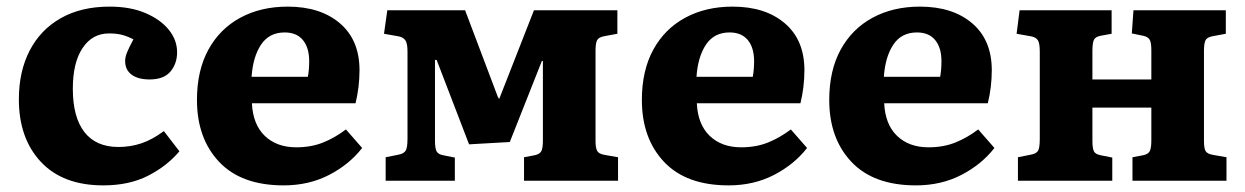

<svg xmlns="http://www.w3.org/2000/svg" viewBox="-20 -546 3761 580"><path d="M292 14Q170 14 103.5 -57Q37 -128 37 -246Q37 -330 69.5 -393Q102 -456 163.5 -491Q225 -526 311 -526Q374 -526 419.5 -506.5Q465 -487 490 -456Q515 -425 515 -388Q515 -354 495 -330Q475 -306 432 -306Q397 -306 377.5 -320.5Q358 -335 358 -362Q358 -373 363.5 -387Q369 -401 383 -427Q366 -436 349.5 -440.5Q333 -445 309 -445Q259 -445 229.5 -401Q200 -357 200 -278Q200 -192 235 -147Q270 -102 338 -102Q374 -102 407 -113Q440 -124 475 -150L522 -89Q484 -44 427 -15Q370 14 292 14Z M837 14Q709 14 642 -57Q575 -128 575 -244Q575 -333 609.5 -396Q644 -459 706 -492.5Q768 -526 849 -526Q948 -526 1007 -475.5Q1066 -425 1066 -334Q1066 -283 1054 -234H741Q744 -170 780 -135.5Q816 -101 875 -101Q920 -101 956 -115.5Q992 -130 1025 -155L1074 -99Q1035 -49 974 -17.5Q913 14 837 14ZM740 -314H910Q914 -335 914 -361Q914 -402 895 -425Q876 -448 840 -448Q793 -448 768.5 -411Q744 -374 740 -314Z M1145 0V-71L1185 -79Q1200 -82 1205.5 -91Q1211 -100 1211 -127V-390Q1211 -414 1205 -423.5Q1199 -433 1185 -436L1140 -444L1150 -515H1385L1484 -253L1488 -247L1593 -515H1845V-444L1807 -437Q1789 -434 1784 -425Q1779 -416 1779 -393V-120Q1779 -99 1784 -90Q1789 -81 1807 -78L1847 -71V0H1563V-71L1595 -77Q1610 -80 1615 -89Q1620 -98 1620 -122V-362H1617L1520 -117L1397 -110L1299 -365H1294V-121Q1294 -99 1298.5 -89.5Q1303 -80 1319 -77L1354 -70V0Z M2181 14Q2053 14 1986 -57Q1919 -128 1919 -244Q1919 -333 1953.5 -396Q1988 -459 2050 -492.5Q2112 -526 2193 -526Q2292 -526 2351 -475.5Q2410 -425 2410 -334Q2410 -283 2398 -234H2085Q2088 -170 2124 -135.5Q2160 -101 2219 -101Q2264 -101 2300 -115.5Q2336 -130 2369 -155L2418 -99Q2379 -49 2318 -17.5Q2257 14 2181 14ZM2084 -314H2254Q2258 -335 2258 -361Q2258 -402 2239 -425Q2220 -448 2184 -448Q2137 -448 2112.5 -411Q2088 -374 2084 -314Z M2747 14Q2619 14 2552 -57Q2485 -128 2485 -244Q2485 -333 2519.5 -396Q2554 -459 2616 -492.5Q2678 -526 2759 -526Q2858 -526 2917 -475.5Q2976 -425 2976 -334Q2976 -283 2964 -234H2651Q2654 -170 2690 -135.5Q2726 -101 2785 -101Q2830 -101 2866 -115.5Q2902 -130 2935 -155L2984 -99Q2945 -49 2884 -17.5Q2823 14 2747 14ZM2650 -314H2820Q2824 -335 2824 -361Q2824 -402 2805 -425Q2786 -448 2750 -448Q2703 -448 2678.5 -411Q2654 -374 2650 -314Z M3055 0V-71L3095 -79Q3111 -82 3116 -91Q3121 -100 3121 -127V-390Q3121 -415 3115.5 -424Q3110 -433 3096 -436L3051 -444L3060 -515H3338V-444L3305 -438Q3289 -435 3284.5 -425.5Q3280 -416 3280 -392V-306H3458V-395Q3458 -417 3453 -426Q3448 -435 3433 -438L3399 -445L3404 -515H3683V-444L3645 -437Q3627 -434 3622 -425Q3617 -416 3617 -393V-120Q3617 -98 3622 -89.5Q3627 -81 3645 -78L3685 -71V0H3401V-71L3433 -77Q3448 -80 3453 -89Q3458 -98 3458 -122V-221H3280V-121Q3280 -98 3284.5 -89Q3289 -80 3305 -77L3340 -70V0Z"/></svg>

Font: Literata
Style: Bold
Weight: 700
Designer: Latin by Veronika Burian and Jose Scaglione. Greek by Irene Vlachou. Cyrillic by Vera Evstafieva.
Foundry: TypeTogether
Version: Version 3.103; ttfautohint (v1.8.4.7-5d5b);gftools[0.9.29]